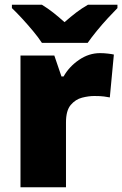

<svg xmlns="http://www.w3.org/2000/svg" viewBox="-20 -786 513 806"><path d="M400 -563Q416 -563 433 -561Q450 -559 458 -557L441 -377Q431 -379 416.5 -381Q402 -383 376 -383Q352 -383 324.5 -376Q297 -369 277 -345.5Q257 -322 257 -272V0H66V-553H208L238 -465H247Q270 -506 311.5 -534.5Q353 -563 400 -563ZM473 -766V-752Q456 -735 432.5 -709.5Q409 -684 386.5 -656.5Q364 -629 348 -606H156Q141 -629 118.5 -656Q96 -683 72.5 -708.5Q49 -734 30 -752V-766H156Q182 -750 203.5 -733Q225 -716 251 -693Q277 -716 300 -733.5Q323 -751 349 -766Z"/></svg>

Font: Noto Sans Cherokee Black
Style: Regular
Weight: 900
Designer: Monotype Design Team
Foundry: Monotype Imaging Inc.
Version: Version 2.001; ttfautohint (v1.8.4.7-5d5b)